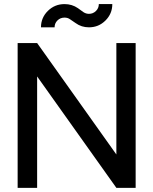

<svg xmlns="http://www.w3.org/2000/svg" viewBox="-20 -904 738 924"><path d="M343.8 -793 317.4 -811Q306.2 -819.3 290.5 -819.3Q270.5 -819.3 256.6 -805.7Q242.7 -792 242.7 -772.5H177.2Q177.2 -818.8 210.4 -851.6Q243.7 -884.3 290.5 -884.3Q326.7 -884.3 355 -864.7L381.3 -845.7Q393.6 -837.4 408.2 -837.4Q427.7 -837.4 441.7 -851.1Q455.6 -864.7 455.6 -884.3H520.5Q520.5 -837.9 487.5 -805.2Q454.6 -772.5 408.2 -772.5Q371.6 -772.5 343.8 -793ZM64.9 0V-696.8H158.7L540 -160.6V-696.8H632.8V0H540L158.7 -536.1V0Z"/></svg>

Font: Basically A Sans Serif Medium
Style: Regular
Weight: 500
Designer: Hyung-Suk Kim
Foundry: Mental Design
Version: 1.000